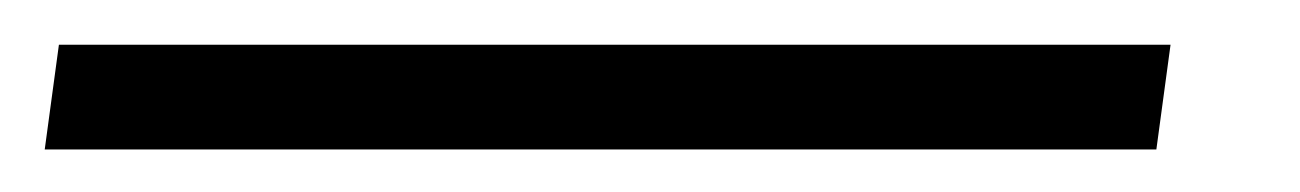

<svg xmlns="http://www.w3.org/2000/svg" viewBox="-76 24 596 88"><path d="M460.5 44.5 454 92.5H-55.5L-49 44.5Z"/></svg>

Font: Merriweather 24pt SemiCondensed
Style: Bold Italic
Weight: 700
Width: 4
Italic angle: -7.8°
Designer: Eben Sorkin
Foundry: Eben Sorkin
Version: Version 2.101